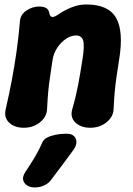

<svg xmlns="http://www.w3.org/2000/svg" viewBox="-20 -538 580 837"><path d="M66.8 -443.2Q68 -473.4 94.4 -491.5Q120.8 -509.6 150.6 -509.6Q168.6 -509.6 180.4 -503.4Q192.2 -497.2 195 -480.6Q196.6 -471.2 201.8 -466.5Q207 -461.8 218.2 -466Q224.8 -468.4 236.6 -476.6Q248.4 -484.8 266.2 -494.3Q284 -503.8 306.8 -511.1Q329.6 -518.4 357.8 -518.4Q452.2 -518.4 485.9 -460.3Q519.6 -402.2 499.4 -278.4Q492.8 -236.4 487.9 -203Q483 -169.6 480.1 -136.8Q477.2 -104 475.2 -62.6Q474.6 -39.2 459.8 -20.4Q445 -1.6 422.7 8.7Q400.4 19 374.2 19Q332.6 19 308.6 -4Q284.6 -27 295.2 -62.6Q304.2 -93.4 310.2 -119.5Q316.2 -145.6 321 -169.9Q325.8 -194.2 330.1 -220.8Q334.4 -247.4 339.4 -278.4Q349 -337.6 342.7 -360.5Q336.4 -383.4 311.2 -383.4Q289.8 -383.4 268.1 -369Q246.4 -354.6 230.3 -330.8Q214.2 -307 209.4 -278.4Q203.4 -236.4 198.2 -203Q193 -169.6 190.1 -136.8Q187.2 -104 185.2 -62.6Q184.6 -39.2 169.8 -20.4Q155 -1.6 132.7 8.7Q110.4 19 84.2 19Q44.4 19 20.5 -2.8Q-3.4 -24.6 4.6 -60.8Q20.6 -130.2 32 -191Q43.4 -251.8 52.1 -313.3Q60.8 -374.8 66.8 -443.2ZM201 248.4Q191.2 261.4 172.5 270.2Q153.8 279 133.6 279H129.6Q113.6 279 99.6 271.1Q85.6 263.2 81.3 248.1Q77 233 90.4 211.8Q116.4 172.8 132.5 145.8Q148.6 118.8 165.4 81.6Q170.8 69 186.5 61.2Q202.2 53.4 223.3 49.2Q244.4 45 264.4 45H271.4Q291.8 45 302.4 55.2Q313 65.4 313.1 81.1Q313.2 96.8 301 114.4Q272.6 153 251 182Q229.4 211 201 248.4Z"/></svg>

Font: Winky Sans
Style: Italic
Weight: 400
Italic angle: -8.97852°
Designer: Simon Atzbach
Foundry: typofactur
Version: Version 1.205